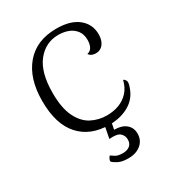

<svg xmlns="http://www.w3.org/2000/svg" viewBox="-173 -622 848 926"><g transform="rotate(-30 251.5 -159.0)"><path d="M271 13Q167 13 107.5 -53Q48 -119 48 -248Q48 -373 109 -445Q170 -517 281 -517Q359 -517 402 -482.5Q445 -448 445 -391Q445 -358 429.5 -338Q414 -318 389 -318Q378 -318 368 -321.5Q358 -325 350 -336Q369 -340 377 -356Q385 -372 385 -395Q385 -426 369.5 -446.5Q354 -467 329 -476.5Q304 -486 274 -486Q203 -486 157 -428.5Q111 -371 111 -256Q111 -172 135.5 -122.5Q160 -73 199.5 -52.5Q239 -32 285 -32Q321 -32 352 -43.5Q383 -55 405.5 -79.5Q428 -104 437 -142Q446 -138 450.5 -128Q455 -118 446 -94Q429 -41 382 -14Q335 13 271 13ZM289 -5 279 45Q321 45 344.5 64.5Q368 84 368 117Q368 154 341 176.5Q314 199 271 199Q237 199 217.5 189.5Q198 180 187 169Q186 162 190.5 153.5Q195 145 199 142Q206 147 219.5 155.5Q233 164 260 164Q284 164 298.5 152.5Q313 141 313 118Q313 97 297.5 82.5Q282 68 237 72L252 -5Z"/></g></svg>

Font: Arima Thin Light
Style: Regular
Weight: 300
Version: Version 1.100